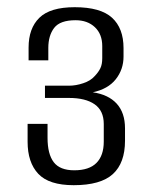

<svg xmlns="http://www.w3.org/2000/svg" viewBox="-20 -525 432 544"><path d="M188.8 -0.3Q118.7 -0.3 88.4 -32.6Q58.2 -64.8 58.2 -123.4V-174H114.7V-134.5Q114.7 -88.4 132.3 -65.4Q149.9 -42.5 190.3 -42.5Q232.6 -42.5 253.3 -63.4Q274 -84.3 274 -123.9V-173.6Q274 -211.4 248.1 -229.5Q222.3 -247.5 175.4 -247.5H107.4V-282.2H175.6Q194.9 -282.2 215.8 -289.2Q236.7 -296.1 248 -309.1Q259 -320.5 264.3 -331.5Q269.7 -342.5 269.7 -360.1V-394.5Q269.7 -428.2 248.8 -448Q227.9 -467.7 194.1 -467.7Q150.2 -467.7 133.5 -446Q116.9 -424.3 116.9 -389.3V-354.1H61V-390.3Q61 -444.8 91.6 -474.7Q122.2 -504.6 191.7 -504.6Q264.8 -504.6 297.4 -474.8Q330 -445 330 -388.7V-364.9Q330 -328.2 308 -300.4Q286 -272.7 242.9 -263.5Q287.1 -257.1 310.7 -231.3Q334.2 -205.4 334.2 -161.4V-126.3Q334.2 -63.3 299.8 -31.8Q265.3 -0.3 188.8 -0.3Z"/></svg>

Font: Alumni Sans Thin
Style: Regular
Weight: 100
Designer: Robert E. Leuschke
Foundry: Robert E. Leuschke
Version: Version 1.018